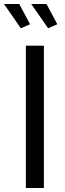

<svg xmlns="http://www.w3.org/2000/svg" viewBox="-44 -938 324 958"><path d="M85 0V-710H175V0ZM112 -918H188L242 -817L196 -797ZM-24 -918H52L106 -817L60 -797Z"/></svg>

Font: Boldmen Medium
Style: Regular
Weight: 400
Designer: Matt McInerney, Pablo Impallari, Rodrigo Fuenzalida
Foundry: LIVING CONCEPT
Version: Version 1.000